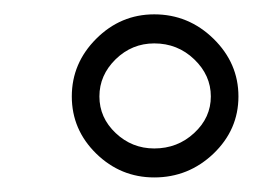

<svg xmlns="http://www.w3.org/2000/svg" viewBox="-20 -825 368 265"><path d="M192.9 -805.2Q240.2 -805.2 274.7 -771.5Q309.1 -737.8 309.1 -691.9Q309.1 -646 274.7 -613Q240.2 -580.1 192.9 -580.1Q146.5 -580.1 112.8 -613Q79.1 -646 79.1 -691.9Q79.1 -737.8 112.8 -771.5Q146.5 -805.2 192.9 -805.2ZM192.9 -620.1Q225.1 -620.1 248 -641.4Q271 -662.6 271 -691.9Q271 -721.2 248 -743.2Q225.1 -765.1 192.9 -765.1Q162.1 -765.1 139.6 -743.2Q117.2 -721.2 117.2 -691.9Q117.2 -662.6 139.6 -641.4Q162.1 -620.1 192.9 -620.1Z"/></svg>

Font: Montserrat Light
Style: Regular
Weight: 300
Designer: Julieta Ulanovsky
Foundry: Julieta Ulanovsky
Version: Version 1.000;PS 002.000;hotconv 1.0.70;makeotf.lib2.5.58329